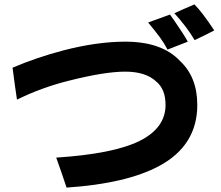

<svg xmlns="http://www.w3.org/2000/svg" viewBox="-20 -786 1002 871"><path d="M863 -604Q829 -662 771 -726Q810 -744 862 -766Q898 -730 952 -648Q922 -632 863 -604ZM652 -684 751 -720 771 -692Q814 -630 832 -597L740 -561Q725 -590 705.5 -616.5Q686 -643 652 -684ZM259 -3 235 -71Q494 -88 612 -146Q731 -205 731 -310Q731 -381 689 -416Q641 -461 548 -461Q455 -461 293 -420Q168 -389 57 -334Q51 -380 47 -403Q41 -451 37 -479Q145 -525 266 -557Q420 -597 548 -597Q715 -597 797 -509Q875 -436 875 -310Q875 -126 702 -33Q553 47 282 65Q277 50 259 -3Z"/></svg>

Font: Gmarket Sans TTF Bold
Style: Regular
Weight: 700
Designer: Creative Director : Sungho Lee; Art Director : Kiwoong Choi; Project Manager : Sori Yang, Jongwook Yoon; Font Designer :
Foundry: Sandoll Inc.
Version: Version 1.000;hotconv 1.0.109;makeotfexe 2.5.65596